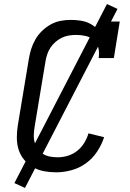

<svg xmlns="http://www.w3.org/2000/svg" viewBox="-20 -841 640 946"><path d="M257 8Q226 8 196.5 2.5Q167 -3 142 -17.5Q117 -32 98.5 -54.5Q80 -77 71.5 -104.5Q63 -132 63 -163Q63 -194 68 -225L122 -550Q126 -575 133.5 -599Q141 -623 154 -646Q167 -669 186.5 -688Q206 -707 229 -720Q252 -733 277.5 -738Q303 -743 327 -743Q352 -743 376 -739.5Q400 -736 420.5 -726Q441 -716 457.5 -699.5Q474 -683 483 -662L495 -735H570L541 -555H466Q470 -580 465 -603.5Q460 -627 443.5 -642.5Q427 -658 403 -663.5Q379 -669 355 -669Q337 -669 319 -666Q301 -663 284.5 -655Q268 -647 253.5 -634.5Q239 -622 228.5 -606Q218 -590 212.5 -573Q207 -556 204 -538L150 -213Q147 -193 146.5 -174Q146 -155 151.5 -137.5Q157 -120 167.5 -105.5Q178 -91 193 -82Q208 -73 226.5 -69.5Q245 -66 264 -66Q289 -66 314 -73.5Q339 -81 360 -97.5Q381 -114 395 -137Q409 -160 416 -184L493 -165Q481 -128 458.5 -94Q436 -60 403.5 -36.5Q371 -13 332.5 -2.5Q294 8 257 8ZM103 85 51 61 507 -821 559 -797Z"/></svg>

Font: Iosevka HT Extended
Style: Italic
Weight: 400
Width: 7
Italic angle: -9°
Monospace: yes
Designer: Belleve Invis
Foundry: Belleve Invis
Version: Version 32.3.0; ttfautohint (v1.8.4)